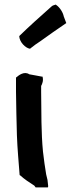

<svg xmlns="http://www.w3.org/2000/svg" viewBox="-20 -796 356 840"><path d="M50 -395C51 -331 52 -267 54 -204C56 -145 62 -84 66 -29V-30L68 -29C88 -11 108 2 130 16L136 24H137H188L189 23L190 24C191 19 191 17 190 11L188 -7V-8C187 -14 185 -22 182 -33C177 -62 172 -98 168 -133C160 -215 161 -307 160 -395V-420C165 -429 171 -444 166 -461H165H162C144 -464 127 -468 108 -471C86 -486 61 -466 52 -458L50 -457ZM65 -639 64 -637V-639C65 -611 92 -586 110 -583H112L114 -585C128 -596 141 -606 157 -616C192 -641 231 -669 267 -693L270 -695L259 -724C256 -740 243 -763 225 -775L223 -776L221 -775C216 -774 212 -772 208 -770L199 -762C154 -722 108 -681 65 -639Z"/></svg>

Font: Hussar Pisanka
Style: Sbd
Weight: 600
Designer: Robert Jablonski
Foundry: Cannot Into Space Fonts
Version: Version 1.070